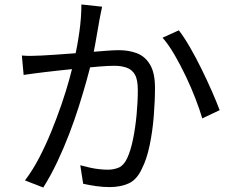

<svg xmlns="http://www.w3.org/2000/svg" viewBox="-20 -810 1040 861"><path d="M438 -780Q435 -767 432 -751.5Q429 -736 426 -721Q423 -703 417.5 -672Q412 -641 406 -606.5Q400 -572 392 -541Q382 -498 367 -444.5Q352 -391 333 -331Q314 -271 290 -208.5Q266 -146 237 -84.5Q208 -23 174 31L92 -1Q127 -47 156.5 -104Q186 -161 211 -222.5Q236 -284 256.5 -344Q277 -404 291 -455Q305 -506 313 -543Q327 -603 336 -667.5Q345 -732 345 -790ZM782 -674Q806 -643 832.5 -597Q859 -551 884.5 -499Q910 -447 931 -399Q952 -351 965 -316L887 -279Q876 -317 857 -366.5Q838 -416 813.5 -467.5Q789 -519 762.5 -564.5Q736 -610 709 -641ZM78 -561Q101 -559 122 -559.5Q143 -560 167 -561Q190 -562 225 -564.5Q260 -567 301.5 -570Q343 -573 383.5 -576.5Q424 -580 458.5 -582.5Q493 -585 513 -585Q558 -585 594.5 -571Q631 -557 653 -520Q675 -483 675 -416Q675 -357 669.5 -288.5Q664 -220 651 -158Q638 -96 617 -55Q594 -4 557 12.5Q520 29 471 29Q443 29 410 24.5Q377 20 353 14L340 -69Q362 -63 384.5 -58Q407 -53 428 -51Q449 -49 463 -49Q490 -49 512.5 -58.5Q535 -68 550 -100Q566 -134 576.5 -185.5Q587 -237 592.5 -295Q598 -353 598 -406Q598 -453 585 -475.5Q572 -498 548 -506.5Q524 -515 492 -515Q466 -515 423 -511.5Q380 -508 331.5 -503Q283 -498 241 -493.5Q199 -489 176 -486Q159 -484 132.5 -480.5Q106 -477 86 -474Z"/></svg>

Font: Noto Sans TC
Style: Regular
Weight: 400
Designer: Ryoko NISHIZUKA  (kana, bopomofo & ideographs); Paul D. Hunt (Latin, Greek & Cyrillic); Sandoll Communications , Soo-you
Foundry: Adobe
Version: Version 2.004-H2;hotconv 1.0.118;makeotfexe 2.5.65603